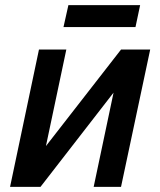

<svg xmlns="http://www.w3.org/2000/svg" viewBox="-20 -724 621 744"><path d="M19 0 131 -532H237L158 -158L449 -532H562L449 0H343L420 -365L137 0ZM226 -619 245 -704H523L505 -619Z"/></svg>

Font: Geist Medium
Style: Italic
Weight: 500
Italic angle: -12°
Designer: Basement.studio, Andrés Briganti, Mateo Zaragoza
Foundry: Basement.studio, Vercel, Andrés Briganti, Guido Ferreyra, Mateo Zaragoza
Version: Version 1.500; ttfautohint (v1.8.4.7-5d5b)